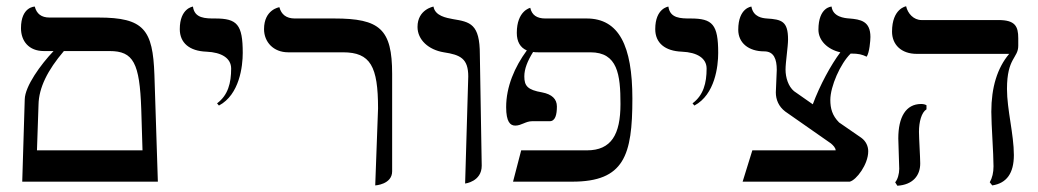

<svg xmlns="http://www.w3.org/2000/svg" viewBox="-20 -580 3313 613"><path d="M51 0H484L473 -341C468 -485 440 -524 294 -524H138C112 -524 97 -536 91 -559C91 -559 47 -559 47 -490C47 -449 72 -417 120 -417H151C110 -374 60 -305 59 -263ZM184 -417H330C406 -417 426 -379 431 -231L435 -100H98L103 -246C104 -300 132 -356 184 -417Z M679 -243C745 -278 755 -369 755 -411C755 -502 737 -521 667 -521C636 -521 601 -521 596 -559C596 -559 554 -554 554 -487C554 -443 585 -417 639 -415C688 -413 718 -394 718 -361C718 -315 708 -276 673 -250Z M1178 12C1178 12 1232 9 1232 -33V-344C1232 -487 1193 -521 1047 -521H921C894 -521 878 -534 872 -557C872 -557 823 -550 823 -487C823 -446 853 -413 900 -413H1075C1163 -413 1187 -368 1187 -234Z M1465 6C1465 6 1518 0 1518 -51L1512 -406C1512 -504 1481 -510 1426 -519C1405 -523 1369 -529 1364 -559C1364 -559 1313 -550 1313 -494C1313 -453 1348 -421 1397 -413C1450 -405 1475 -393 1475 -336Z M1961 -248C1961 -151 1932 -100 1854 -100H1644L1618 0H1807C1973 0 1999 -84 1999 -265C1999 -434 1956 -521 1853 -521H1721C1694 -521 1678 -532 1673 -555C1673 -555 1630 -546 1630 -475C1630 -447 1641 -428 1662 -419C1623 -366 1596 -303 1596 -238C1596 -191 1609 -179 1625 -179C1645 -179 1658 -193 1679 -193H1735C1753 -193 1758 -214 1758 -240C1758 -264 1742 -279 1711 -285C1664 -293 1654 -306 1654 -336C1654 -360 1664 -385 1682 -414C1687 -413 1693 -413 1699 -413H1865C1952 -413 1961 -342 1961 -248Z M2197 -243C2263 -278 2273 -369 2273 -411C2273 -502 2255 -521 2185 -521C2154 -521 2119 -521 2114 -559C2114 -559 2072 -554 2072 -487C2072 -443 2103 -417 2157 -415C2206 -413 2236 -394 2236 -361C2236 -315 2226 -276 2191 -250Z M2659 -189C2637 -211 2631 -234 2631 -261C2631 -304 2663 -377 2696 -409C2722 -409 2732 -406 2747 -399C2756 -412 2759 -451 2759 -462C2759 -513 2727 -518 2692 -521C2676 -522 2639 -526 2635 -559C2635 -559 2593 -558 2593 -485C2593 -451 2622 -422 2663 -413C2633 -373 2598 -309 2575 -247L2515 -289C2497 -304 2488 -332 2488 -358C2488 -381 2496 -431 2496 -454C2496 -512 2476 -518 2428 -521C2415 -522 2385 -525 2379 -559C2379 -559 2337 -555 2337 -485C2337 -443 2370 -416 2420 -416C2451 -416 2460 -391 2460 -357L2457 -285C2457 -262 2466 -240 2487 -224L2633 -122C2640 -116 2648 -108 2648 -100H2382L2351 0H2693C2714 -5 2752 -55 2752 -97C2752 -113 2745 -129 2730 -140Z M3195 -296C3195 -396 3231 -394 3231 -434V-458C3231 -496 3221 -516 3168 -516H2922C2897 -516 2878 -537 2873 -560C2873 -560 2828 -553 2828 -479C2828 -438 2857 -408 2907 -408H3202C3164 -363 3145 -301 3145 -223C3145 -181 3152 -91 3152 -49C3152 -29 3148 -12 3140 2L3148 12C3194 5 3217 -27 3217 -85C3217 -151 3195 -230 3195 -296ZM2914 -159C2914 -191 2922 -221 2938 -231V-244C2933 -247 2927 -248 2921 -248C2872 -248 2848 -206 2848 -138C2848 -119 2851 -59 2851 -41C2851 -25 2846 -7 2838 2L2845 13C2894 10 2918 -19 2918 -58C2918 -77 2914 -140 2914 -159Z"/></svg>

Font: Libertinus Sans
Style: Bold
Weight: 700
Designer: Philipp H. Poll, Khaled Hosny
Foundry: Caleb Maclennan
Version: Version 7.050;RELEASE